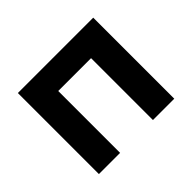

<svg xmlns="http://www.w3.org/2000/svg" viewBox="-104 -557 698 698"><g transform="rotate(-45 245.0 -208.5)"><path d="M51.4 0V-416.7H438.9V0H329.2V-318.1H160.4V0Z"/></g></svg>

Font: Afacad SemiBold
Style: Regular
Weight: 600
Designer: Kristian Moeller
Foundry: Dicotype
Version: Version 1.000